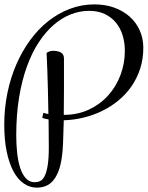

<svg xmlns="http://www.w3.org/2000/svg" viewBox="-25 -839 680 884"><path d="M259.8 -115.2Q254.4 -77.1 244.1 -50.5Q233.9 -23.9 219.2 -7.1Q204.6 9.8 185.8 17.3Q167 24.9 144.5 24.9Q112.8 24.9 85.2 6.3Q57.6 -12.2 37.6 -48.8Q17.6 -85.4 6.1 -139.6Q-5.4 -193.8 -5.4 -265.1Q-5.4 -339.8 9 -410.2Q23.4 -480.5 50 -542Q76.7 -603.5 114 -654.5Q151.4 -705.6 197.5 -741.9Q243.7 -778.3 297.4 -798.6Q351.1 -818.8 409.7 -818.8Q460 -818.8 501.5 -803.7Q543 -788.6 572.8 -761.7Q602.5 -734.9 618.7 -698.2Q634.8 -661.6 634.8 -619.1Q634.8 -567.9 620.6 -523.7Q606.4 -479.5 581.3 -442.9Q556.2 -406.2 521.5 -377.4Q486.8 -348.6 446 -328.6Q405.3 -308.6 360.1 -297.6Q314.9 -286.6 268.6 -285.2Q267.1 -224.1 265.4 -182.4Q263.7 -140.6 259.8 -115.2ZM174.8 -319.8Q177.2 -318.8 180.7 -317.9Q183.6 -316.9 187.7 -315.9Q191.9 -314.9 197.8 -314Q196.8 -375 195.6 -426Q194.3 -477.1 192.9 -515.1Q190.9 -559.6 189.5 -595.2Q192.9 -598.1 197.3 -600.1Q201.2 -602.1 206.5 -603.5Q211.9 -605 219.7 -605Q242.2 -605 255.9 -596.9Q269.5 -588.9 269.5 -569.8Q269.5 -489.3 269.5 -425.3Q269.5 -361.3 268.6 -310.1Q332.5 -310.1 384.5 -334.5Q436.5 -358.9 473.1 -399.7Q509.8 -440.4 529.8 -493.7Q549.8 -546.9 549.8 -605Q549.8 -642.1 539.8 -675.5Q529.8 -709 509.3 -734.1Q488.8 -759.3 457.8 -774.2Q426.8 -789.1 384.8 -789.1Q342.3 -789.1 301 -772.9Q259.8 -756.8 222.4 -724.6Q185.1 -692.4 153.6 -644.5Q122.1 -596.7 98.9 -532.7Q75.7 -468.8 62.7 -389.4Q49.8 -310.1 49.8 -214.8Q49.8 -173.8 54 -135Q58.1 -96.2 67.9 -66.2Q77.6 -36.1 94 -18.1Q110.4 0 134.8 0Q147.9 0 159.7 -5.4Q171.4 -10.7 180.2 -27.6Q189 -44.4 194.3 -75.9Q199.7 -107.4 199.7 -160.2Q199.7 -193.4 199.2 -225.8Q198.7 -258.3 198.7 -289.1Q191.4 -290 186 -291.5Q180.7 -293 176.8 -293.9Q172.4 -295.4 169.4 -296.9Z"/></svg>

Font: Rochester
Style: Regular
Weight: 400
Version: Version 1.006